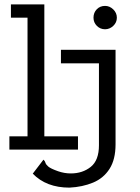

<svg xmlns="http://www.w3.org/2000/svg" viewBox="-20 -685 640 879"><path d="M23 0V-61H106V-604H30V-665H183V-61H337V0ZM461 -551Q439 -551 423.5 -566.5Q408 -582 408 -604Q408 -627 423 -642.5Q438 -658 461 -658Q482 -658 498.5 -642Q515 -626 515 -604Q515 -582 498.5 -566.5Q482 -551 461 -551ZM298 174Q192 174 130 110L179 46Q186 52 188 60Q190 68 201 77.5Q212 87 246 99Q275 109 304 109Q358 109 395.5 79Q433 49 433 -20V-395H259V-457H509V-24Q509 45 481.5 88Q454 131 406 151Q358 171 298 174Z"/></svg>

Font: Inconsolata Expanded
Style: Regular
Weight: 400
Width: 7
Monospace: yes
Designer: Raph Levien, Cyreal, Brenton Simpson
Foundry: Raph Levien, Cyreal, Google
Version: Version 3.000; ttfautohint (v1.8.2.53-6de2)